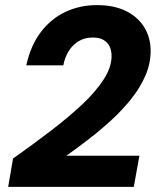

<svg xmlns="http://www.w3.org/2000/svg" viewBox="-20 -732 622 752"><path d="M12 0 31 -111Q110 -167 180 -220.5Q250 -274 303 -324Q356 -374 386.5 -421.5Q417 -469 417 -513Q417 -533 409.5 -549.5Q402 -566 385.5 -575.5Q369 -585 343 -585Q312 -585 288.5 -571Q265 -557 249.5 -532.5Q234 -508 228 -476H83Q100 -554 140 -606.5Q180 -659 236.5 -685.5Q293 -712 360 -712Q427 -712 474 -688.5Q521 -665 545.5 -624.5Q570 -584 570 -533Q570 -484 550.5 -438Q531 -392 497 -348.5Q463 -305 420.5 -265.5Q378 -226 331.5 -190Q285 -154 240 -122H526L504 0Z"/></svg>

Font: DM Sans 24pt Black
Style: Italic
Weight: 900
Italic angle: -10°
Designer: Colophon Foundry, Jonny Pinhorn
Foundry: Colophon Foundry
Version: Version 4.004;gftools[0.9.30]